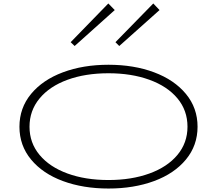

<svg xmlns="http://www.w3.org/2000/svg" viewBox="-20 -1073 1250 1106"><path d="M92 -343Q92 -451 159 -532Q226 -613 342.5 -656.5Q459 -700 605 -700Q751 -700 867.5 -656.5Q984 -613 1051 -532Q1118 -451 1118 -343Q1118 -235 1051 -154Q984 -73 867.5 -30Q751 13 605 13Q459 13 342.5 -30Q226 -73 159 -154Q92 -235 92 -343ZM1060 -343Q1060 -437 1002 -506.5Q944 -576 840.5 -613.5Q737 -651 605 -651Q472 -651 369 -613.5Q266 -576 208 -506Q150 -436 150 -343Q150 -250 208 -180.5Q266 -111 369 -73.5Q472 -36 605 -36Q737 -36 840.5 -73.5Q944 -111 1002 -180.5Q1060 -250 1060 -343ZM387 -830 604 -1053 641 -1015 410 -808ZM645 -830 863 -1053 899 -1015 667 -808Z"/></svg>

Font: BioRhyme Expanded Light
Style: Regular
Weight: 300
Width: 7
Designer: Aoife Mooney
Foundry: Aoife Mooney Type
Version: Version 1.000